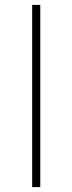

<svg xmlns="http://www.w3.org/2000/svg" viewBox="-20 -762 295 782"><path d="M111 0H144V-742H111Z"/></svg>

Font: Chess Sans ExtraLight
Style: Regular
Weight: 275
Designer: Wolf Bōese
Foundry: Wolf Bōese
Version: Version 7.223;Glyphs 3.3 (3306)